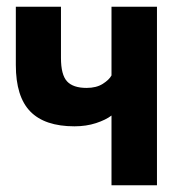

<svg xmlns="http://www.w3.org/2000/svg" viewBox="-20 -550 545 570"><path d="M311 -207Q294 -194 265 -184.5Q236 -175 201 -175Q113 -175 70 -219Q27 -263 27 -357V-530H161V-378Q161 -328 179 -308.5Q197 -289 237 -289Q266 -289 285 -301Q304 -313 311 -326V-530H446V0H311Z"/></svg>

Font: 
Style: 㨦
Weight: 700
Designer: A.Korolkova, Vitaly Kuzmin
Foundry: ParaType Ltd
Version: Version 2.000